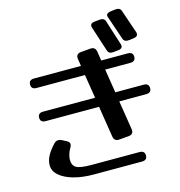

<svg xmlns="http://www.w3.org/2000/svg" viewBox="-132 -1030 1097 1173"><g transform="rotate(-15 416.5 -444.0)"><path d="M792 -744.6Q793 -741.6 793 -736.2Q793 -718.7 767 -714.9L738 -711.1Q706 -707.3 699 -730.9L648 -880.2Q647 -882.5 646.5 -884.8Q646 -887.1 646 -889.4Q646 -906.1 673 -909.9L702 -913.8Q734 -917.6 741 -893.9ZM682 -698.1Q683 -695.1 683 -689.8Q683 -670.7 656 -668.4L627 -665.4Q596 -661.6 589 -685.2L537 -845.2Q536 -848.2 536 -853.6Q536 -872.6 563 -874.9L592 -878Q624 -881.8 631 -858.1ZM611 -182Q616 -148 582 -145L522 -140Q490 -137 485 -169L454 -365H116Q83 -365 83 -395Q83 -425 116 -425H445L421 -575H115Q82 -575 82 -605Q82 -635 115 -635H412L405 -680Q400 -714 434 -717L494 -722Q526 -725 531 -693L540 -635H708Q741 -635 741 -605Q741 -575 708 -575H549L573 -425H752Q785 -425 785 -395Q785 -365 752 -365H582ZM621 -34Q654 -34 654 -4Q654 26 621 26H315Q245 26 189.5 10.5Q134 -5 102 -33Q70 -61 70 -98Q70 -129 87 -159.5Q104 -190 134 -221Q146 -233 160 -233Q171 -233 180 -228L209 -213Q227 -204 227 -190Q227 -181 220 -169Q210 -153 204 -133.5Q198 -114 198 -98Q198 -62 222.5 -48Q247 -34 315 -34Z"/></g></svg>

Font: Yusei Magic
Style: Regular
Weight: 400
Designer: Tanukizamurai
Foundry: Yusei Magic Project
Version: Version 1.200